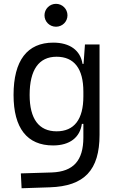

<svg xmlns="http://www.w3.org/2000/svg" viewBox="-20 -750 626 1003"><path d="M92.8 233.4 240.2 228.5C420.9 222.7 500 138.7 500 -45.9V-517.6H423.8L416.5 -416.5H411.1C399.9 -487.3 344.7 -527.3 258.3 -527.3C122.1 -527.3 50.8 -433.6 50.8 -253.9C50.8 -80.6 121.6 9.8 257.3 9.8C345.2 9.8 397.9 -32.7 407.7 -103H415.5V-30.3C415 86.9 365.2 147 250 150.9L88.9 155.8ZM415.5 -271.5V-246.1C415.5 -126.5 367.7 -64 275.9 -64C183.1 -64 134.8 -128.9 134.8 -253.9C134.8 -385.3 183.1 -453.6 275.4 -453.6C367.7 -453.6 415.5 -391.1 415.5 -271.5ZM272.5 -610.4C305.7 -610.4 332.5 -636.7 332.5 -669.9C332.5 -703.1 305.7 -730 272.5 -730C239.3 -730 212.4 -703.1 212.4 -669.9C212.4 -636.7 239.3 -610.4 272.5 -610.4Z"/></svg>

Font: Cascadia Mono PL SemiLight
Style: Regular
Weight: 350
Monospace: yes
Designer: Aaron Bell
Foundry: Saja Typeworks
Version: Version 2404.023